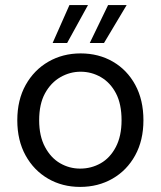

<svg xmlns="http://www.w3.org/2000/svg" viewBox="-20 -723 633 755"><path d="M295 12Q225 12 169 -20.5Q113 -53 80.5 -112Q48 -171 48 -250Q48 -330 81 -389Q114 -448 170.5 -480.5Q227 -513 297 -513Q368 -513 424 -480.5Q480 -448 512 -389Q544 -330 544 -250Q544 -171 511.5 -112Q479 -53 422.5 -20.5Q366 12 295 12ZM295 -60Q339 -60 376 -81Q413 -102 435.5 -145Q458 -188 458 -250Q458 -314 436 -356Q414 -398 377 -419.5Q340 -441 297 -441Q255 -441 217.5 -419.5Q180 -398 157 -356Q134 -314 134 -250Q134 -188 157 -145Q180 -102 216.5 -81Q253 -60 295 -60ZM333 -554 405 -703H478L389 -554ZM187 -554 253 -703H326L244 -554Z"/></svg>

Font: DVN - DM Sans
Style: Regular
Weight: 400
Designer: Colophon Foundry, Jonny Pinhorn
Foundry: Colophon Foundry
Version: Version 4.004;gftools[0.9.30]